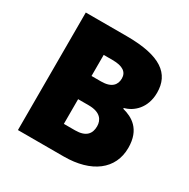

<svg xmlns="http://www.w3.org/2000/svg" viewBox="-161 -862 995 1010"><g transform="rotate(30 337.0 -357.0)"><path d="M326 -714H77V0H355C523 0 627 -79 627 -209C627 -323 559 -359 501 -374V-379C554 -392 613 -442 613 -536C613 -651 532 -714 326 -714ZM328 -440H270V-568H324C386 -568 415 -547 415 -508C415 -470 392 -440 328 -440ZM270 -299H334C406 -299 428 -263 428 -225C428 -181 405 -149 338 -149H270Z"/></g></svg>

Font: Noto Sans Thai Looped Black
Style: Regular
Weight: 900
Designer: Sasikarn Vongin, Ben Mitchell
Foundry: The Fontpad Ltd
Version: Version 1.001